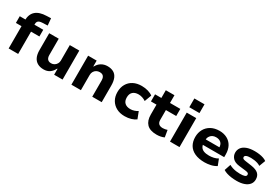

<svg xmlns="http://www.w3.org/2000/svg" viewBox="76 -1820 4227 2902"><g transform="rotate(30 2189.5 -369.0)"><path d="M113 0V-389H15V-506H159L113 -458V-486Q113 -598 177 -654Q241 -710 365 -713L440 -716L451 -595L362 -591Q333 -590 312.5 -583Q292 -576 281.5 -560Q271 -544 271 -516V-502L255 -506H425V-389H279V0Z M727 11Q665 11 620.5 -13.5Q576 -38 552.5 -87Q529 -136 529 -212V-506H695V-219Q695 -191 704 -170Q713 -149 731.5 -137.5Q750 -126 779 -126Q810 -126 834.5 -141Q859 -156 873.5 -181Q888 -206 888 -235V-506H1054V0H907V-102H900Q874 -48 830.5 -18.5Q787 11 727 11Z M1208 0V-506H1357V-406H1363Q1390 -459 1437.5 -487.5Q1485 -516 1544 -516Q1606 -516 1649.5 -492Q1693 -468 1715 -417Q1737 -366 1737 -288V0H1572V-282Q1572 -314 1563 -335.5Q1554 -357 1535.5 -368Q1517 -379 1487 -379Q1455 -379 1429.5 -364.5Q1404 -350 1389 -324.5Q1374 -299 1374 -266V0Z M2140 11Q2057 11 1996 -22Q1935 -55 1900.5 -114Q1866 -173 1866 -253Q1866 -333 1900.5 -392.5Q1935 -452 1996.5 -484Q2058 -516 2141 -516Q2201 -516 2253 -500.5Q2305 -485 2336 -460L2291 -340Q2264 -359 2230 -370Q2196 -381 2163 -381Q2100 -381 2064.5 -348.5Q2029 -316 2029 -253Q2029 -189 2064.5 -157Q2100 -125 2162 -125Q2196 -125 2229.5 -136Q2263 -147 2289 -164L2335 -45Q2303 -20 2252 -4.5Q2201 11 2140 11Z M2699 11Q2582 11 2527.5 -46Q2473 -103 2473 -208V-382H2376V-506H2486V-641H2637V-506H2817V-382H2637V-212Q2637 -166 2660.5 -143.5Q2684 -121 2731 -121Q2751 -121 2771 -125Q2791 -129 2809 -135L2829 -15Q2800 -2 2767.5 4.5Q2735 11 2699 11Z M2922 -596V-749H3099V-596ZM2929 0V-506H3095V0Z M3536 11Q3433 11 3363 -21.5Q3293 -54 3258.5 -113Q3224 -172 3224 -253Q3224 -327 3256.5 -386.5Q3289 -446 3351 -481Q3413 -516 3500 -516Q3574 -516 3632.5 -485Q3691 -454 3723.5 -395Q3756 -336 3756 -251V-206H3355V-299H3631L3620 -282Q3620 -346 3588.5 -376Q3557 -406 3501 -406Q3465 -406 3437.5 -391Q3410 -376 3394 -347Q3378 -318 3378 -274V-256Q3378 -204 3396 -172Q3414 -140 3451 -125.5Q3488 -111 3544 -111Q3583 -111 3624.5 -120Q3666 -129 3697 -149L3739 -41Q3696 -13 3641.5 -1Q3587 11 3536 11Z M4096 11Q4048 11 4003.5 5Q3959 -1 3922.5 -12.5Q3886 -24 3859 -42L3896 -152Q3924 -136 3956 -126Q3988 -116 4022 -111.5Q4056 -107 4086 -107Q4142 -107 4168.5 -117Q4195 -127 4195 -151Q4195 -170 4181.5 -178.5Q4168 -187 4135 -191L4017 -205Q3939 -215 3902 -256Q3865 -297 3865 -351Q3865 -398 3891 -435Q3917 -472 3972.5 -494Q4028 -516 4113 -516Q4154 -516 4193.5 -510.5Q4233 -505 4266.5 -493.5Q4300 -482 4322 -465L4281 -357Q4260 -372 4232 -381Q4204 -390 4173.5 -394.5Q4143 -399 4114 -399Q4060 -399 4034.5 -387.5Q4009 -376 4009 -355Q4009 -337 4022.5 -328.5Q4036 -320 4066 -316L4177 -300Q4262 -287 4300.5 -251Q4339 -215 4339 -151Q4339 -101 4309.5 -64.5Q4280 -28 4225.5 -8.5Q4171 11 4096 11Z"/></g></svg>

Font: Nunito Sans 6pt ExtraBold
Style: Regular
Weight: 800
Version: Version 3.101;gftools[0.9.27]